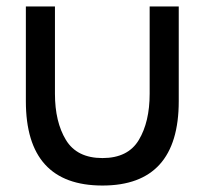

<svg xmlns="http://www.w3.org/2000/svg" viewBox="-20 -560 633 594"><path d="M60 -247V-540H150V-270Q150 -183 184 -127Q218 -71 297 -71Q376 -71 409.5 -127Q443 -183 443 -270V-540H533V-247Q533 14 297 14Q60 14 60 -247Z"/></svg>

Font: Manrope Medium
Style: Medium
Weight: 500
Designer: Mikhail Sharanda
Foundry: Mikhail Sharanda
Version: Version 4.000;hotconv 1.0.109;makeotfexe 2.5.65596